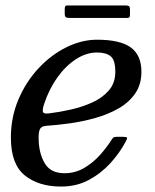

<svg xmlns="http://www.w3.org/2000/svg" viewBox="-20 -676 570 706"><path d="M218 -626V-642.5Q218 -649.5 219.8 -652.8Q221.5 -656 228 -656H441Q450.5 -656 454.2 -653.2Q458 -650.5 458 -640.5V-625Q458 -617 456.5 -613.5Q455 -610 447 -610H235.5Q226 -610 222 -612.8Q218 -615.5 218 -626ZM20 -170Q20 -245 47.8 -310.2Q75.5 -375.5 121.8 -425Q168 -474.5 224.2 -502.2Q280.5 -530 337 -530Q421 -530 460.5 -501.8Q500 -473.5 500 -412Q500 -365 476.8 -331.8Q453.5 -298.5 415 -276.8Q376.5 -255 330 -242Q283.5 -229 237 -222.5Q190.5 -216 151.5 -213.5Q134 -212.5 128 -203.2Q122 -194 122 -170Q122 -114.5 143.8 -76.8Q165.5 -39 217 -39Q256.5 -39 289.2 -58.2Q322 -77.5 347.8 -106.2Q373.5 -135 391.5 -164Q395.5 -170.5 399.8 -171.8Q404 -173 415 -173H429.5Q444 -173 446.5 -170.2Q449 -167.5 442.5 -156Q421 -115 386.8 -77Q352.5 -39 307 -14.5Q261.5 10 205 10Q122 10 71 -31.2Q20 -72.5 20 -170ZM159.5 -259Q197.5 -263.5 240 -273Q282.5 -282.5 319.8 -299.5Q357 -316.5 380.5 -343.8Q404 -371 404 -412Q404 -455 387 -469Q370 -483 337 -483Q297 -483 258.8 -458Q220.5 -433 190.2 -390.2Q160 -347.5 142 -293Q135.5 -273.5 137.8 -265Q140 -256.5 159.5 -259Z"/></svg>

Font: Besley*
Style: Italic
Weight: 400
Italic angle: -13°
Designer: Owen Earl
Foundry: indestructible type*
Version: Version 2.000; ttfautohint (v1.8.3)